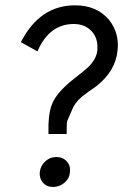

<svg xmlns="http://www.w3.org/2000/svg" viewBox="-20 -701 523 733"><path d="M346.7 -371.1Q319.3 -352.5 293.9 -333Q264.6 -308.6 252.9 -276.4Q245.1 -257.8 236.3 -238.3Q234.4 -232.4 234.4 -189.5H165Q163.1 -266.6 178.7 -303.7Q196.3 -347.7 257.8 -396.5Q307.6 -435.5 317.4 -445.3Q348.6 -476.6 351.6 -508.8Q355.5 -554.7 329.6 -582Q303.7 -609.4 261.7 -609.4Q168 -609.4 123 -504.9L59.6 -540Q131.8 -680.7 266.6 -680.7Q349.6 -680.7 396.5 -625Q436.5 -574.2 428.7 -507.8Q420.9 -428.7 346.7 -371.1ZM181.6 12.7Q158.2 12.7 144 -3.4Q129.9 -19.5 131.8 -43.9Q134.8 -68.4 152.8 -85Q170.9 -101.6 194.3 -101.6Q219.7 -101.6 234.9 -85Q250 -68.4 247.1 -43.9Q245.1 -19.5 226.1 -3.4Q207 12.7 181.6 12.7Z"/></svg>

Font: Puritan
Style: Italic
Weight: 400
Version: 2.0a